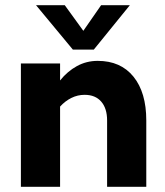

<svg xmlns="http://www.w3.org/2000/svg" viewBox="-20 -715 630 735"><path d="M210 -472V-407Q238 -442 274.5 -462Q311 -482 354 -482Q442 -482 491 -421.5Q540 -361 540 -254V0H390V-254Q390 -300 367.5 -326Q345 -352 304 -352Q277 -352 253 -340Q229 -328 210 -307V0H60V-472ZM259 -525 118 -695H228L299 -597L367 -695H477L339 -525Z"/></svg>

Font: Madhuban Bold
Style: Regular
Weight: 700
Designer: jaikishan Patel
Foundry: MagicType
Version: Version 1.000